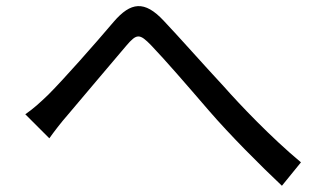

<svg xmlns="http://www.w3.org/2000/svg" viewBox="-20 -643 1040 615"><path d="M61 -277 138 -200C153 -221 175 -250 197 -275C242 -329 337 -440 384 -496C418 -536 427 -536 464 -498C510 -450 580 -369 648 -290C716 -211 815 -112 883 -48L944 -123C848 -203 749 -307 696 -367C630 -438 556 -522 504 -577C443 -642 399 -637 344 -573C283 -501 184 -389 135 -340C108 -314 86 -294 61 -277Z"/></svg>

Font: Noto Sans Japanese Regular
Style: Regular
Weight: 400
Designer: Ryoko NISHIZUKA (kana & ideographs); Paul D. Hunt (Latin, Greek & Cyrillic); Wenlong ZHANG (bopomofo); Sandoll Communica
Foundry: Adobe Systems Incorporated
Version: Version 1.000;PS 1;hotconv 1.0.78;makeotf.lib2.5.61930